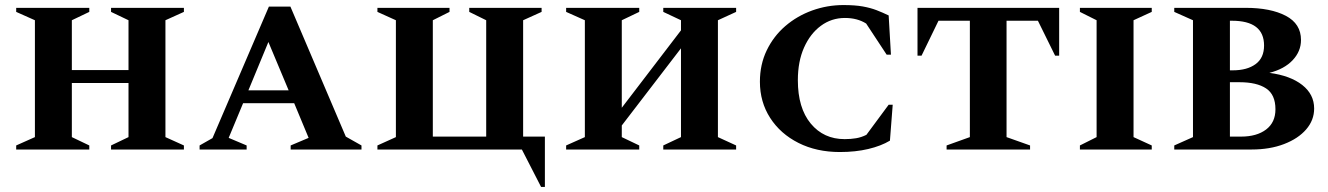

<svg xmlns="http://www.w3.org/2000/svg" viewBox="-20 -591 5248 759"><path d="M44 0V-16L118 -49V-511L44 -544V-560H333V-544L264 -511V-314H488V-511L419 -544V-560H707V-544L634 -511V-49L707 -16V0H419V-16L488 -49V-263H264V-49L333 -16V0Z M769 0V-16L820 -45L1043 -565H1128L1347 -51L1409 -16V0H1129V-16L1200 -46L1143 -183H941L884 -46L955 -16V0ZM962 -234H1121L1041 -425Z M2043 0H1472V-16L1545 -49V-511L1472 -544V-560H1757V-544L1691 -511V-51H1902V-511L1835 -544V-560H2121V-544L2048 -511V-51H2134V148H2119Z M2218 0V-16L2292 -49V-511L2218 -544V-560H2507V-544L2438 -511V-165L2672 -471V-511L2602 -544V-560H2890V-544L2818 -511V-49L2890 -16V0H2602V-16L2672 -49V-400L2438 -95V-49L2507 -16V0Z M3300 10Q3208 10 3136.5 -26Q3065 -62 3024.5 -125Q2984 -188 2984 -268Q2984 -336 3011 -392Q3038 -448 3084.5 -488Q3131 -528 3190.5 -549.5Q3250 -571 3314 -571Q3360 -571 3390.5 -565.5Q3421 -560 3444.5 -551Q3468 -542 3493 -530L3502 -375H3485L3404 -498Q3369 -520 3320 -520Q3267 -520 3225 -489Q3183 -458 3158.5 -403Q3134 -348 3134 -274Q3134 -164 3185 -102.5Q3236 -41 3319 -41Q3343 -41 3364 -44.5Q3385 -48 3405 -58L3493 -177H3509L3498 -35Q3463 -14 3412.5 -2Q3362 10 3300 10Z M3722 0V-16L3814 -49V-509H3690L3623 -371H3607V-560H4167V-371H4151L4083 -509H3959V-49L4052 -16V0Z M4249 0V-16L4315 -49V-511L4249 -544V-560H4533V-544L4461 -511V-49L4533 -16V0Z M4622 0V-16L4696 -49V-511L4622 -544V-560H4904Q5003 -560 5063 -528.5Q5123 -497 5123 -433Q5123 -388 5090 -353Q5057 -318 4998 -303Q5081 -292 5128 -255Q5175 -218 5175 -162Q5175 -116 5143.5 -79.5Q5112 -43 5056 -21.5Q5000 0 4928 0ZM4850 -509H4842V-313H4854Q4910 -313 4943.5 -337.5Q4977 -362 4977 -411Q4977 -509 4850 -509ZM4880 -266H4842V-51H4886Q4948 -51 4985 -79Q5022 -107 5022 -159Q5022 -217 4985 -241.5Q4948 -266 4880 -266Z"/></svg>

Font: Spectral SC
Style: Bold
Weight: 700
Designer: Jean-Baptiste Levee
Foundry: Production Type
Version: Version 2.001